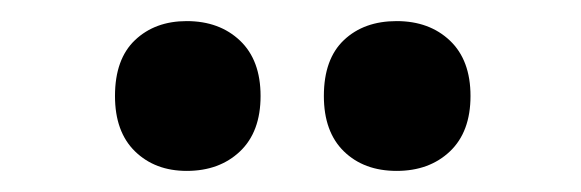

<svg xmlns="http://www.w3.org/2000/svg" viewBox="-20 -777 551 182"><path d="M89 -686Q89 -721 108 -739Q127 -757 157 -757Q188 -757 207.5 -738.5Q227 -720 227 -686Q227 -652 207.5 -633.5Q188 -615 157 -615Q127 -615 108 -633.5Q89 -652 89 -686ZM287 -686Q287 -721 306 -739Q325 -757 356 -757Q387 -757 406.5 -738.5Q426 -720 426 -686Q426 -652 406.5 -633.5Q387 -615 356 -615Q325 -615 306 -633.5Q287 -652 287 -686Z"/></svg>

Font: Noto Sans Lao UI Cond ExtBd
Style: Regular
Weight: 800
Width: 3
Designer: Monotype Design Team
Foundry: Monotype Imaging Inc.
Version: Version 2.000; ttfautohint (v1.8.4.7-5d5b)